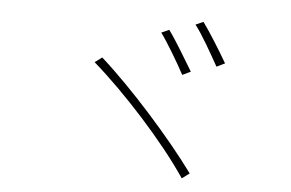

<svg xmlns="http://www.w3.org/2000/svg" viewBox="-46 -783 1091 719"><g transform="rotate(5 500.0 -423.5)"><path d="M662 -706C688 -674 730 -599 754 -556L785 -571C761 -613 714 -688 691 -719ZM537 -665C561 -633 608 -554 629 -514L660 -529C636 -569 590 -646 566 -678ZM298 -533C418 -429 573 -259 661 -128L689 -149C598 -274 442 -449 325 -553Z"/></g></svg>

Font: SSpoqa Han Sans Neo Thin
Style: Regular
Weight: 100
Designer: [Spoqa Han Sans Neo] Dong-huui Kim  Younghwa Kang  Yujin Lee  [Noto Sans] Ryoko NISHIZUKA  (kana & ideographs); Paul D. 
Foundry: Spoqa (http://www.spoqa-han-sans.com)
Version: Version 1.000